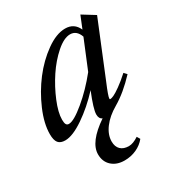

<svg xmlns="http://www.w3.org/2000/svg" viewBox="-176 -577 838 916"><g transform="rotate(-30 242.5 -118.5)"><path d="M44.9 11.2Q18.6 11.2 6.8 -3.4Q-4.9 -18.1 -4.9 -51.3Q-4.9 -108.9 25.6 -180.2Q56.2 -251.5 101.8 -311Q147.5 -370.6 204.3 -411.1Q261.2 -451.7 309.6 -451.7Q359.4 -451.7 379.4 -405.8L406.7 -473.1L474.6 -431.2L353.5 -134.8Q325.7 -69.3 325.7 -56.2Q325.7 -52.2 329.1 -52.2Q335.4 -52.2 348.4 -57.9Q361.3 -63.5 387.7 -82.3Q414.1 -101.1 445.3 -129.4L459.5 -114.3Q397 -47.4 335.9 -11.7Q287.1 16.6 260 53Q232.9 89.4 232.9 126.5Q232.9 155.3 249 170.9Q265.1 186.5 294.4 186.5Q317.4 186.5 347.7 166.5L357.9 183.6Q338.4 208 308.1 221.9Q277.8 235.8 242.2 235.8Q199.2 235.8 172.6 211.7Q146 187.5 146 147Q146 80.1 251 8.8Q233.9 2 233.9 -22Q233.9 -51.3 268.6 -136.2Q211.4 -74.2 148.7 -31.5Q85.9 11.2 44.9 11.2ZM80.1 -82Q80.1 -64 84.5 -56.2Q88.9 -48.3 99.1 -48.3Q126.5 -48.3 187 -98.6Q247.6 -148.9 301.8 -216.8L366.7 -374.5Q352.1 -416 316.4 -416Q282.7 -416 240 -378.7Q197.3 -341.3 162.6 -289.1Q127.9 -236.8 104 -179Q80.1 -121.1 80.1 -82Z"/></g></svg>

Font: Elstob 10pt Medium
Style: Italic
Weight: 500
Italic angle: -20°
Designer: Peter S. Baker
Version: Version 1.015